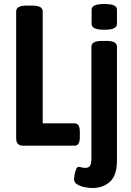

<svg xmlns="http://www.w3.org/2000/svg" viewBox="-20 -730 657 962"><path d="M96 0Q61 0 61 -37V-673Q61 -687 73.5 -694.5Q86 -702 115 -702H140Q169 -702 181.5 -694.5Q194 -687 194 -673V-112H354Q380 -112 380 -69V-43Q380 0 354 0ZM443 212Q422 212 400.5 207Q379 202 365 192.5Q351 183 351 169Q351 162 353.5 147Q356 132 361 119Q366 106 374 106Q381 106 387.5 108.5Q394 111 408 111Q425 111 431.5 100Q438 89 438 62V-496Q438 -510 450.5 -517.5Q463 -525 491 -525H513Q541 -525 553.5 -517.5Q566 -510 566 -496V74Q566 149 531 180.5Q496 212 443 212ZM503 -581Q469 -581 454 -588.5Q439 -596 439 -610V-682Q439 -695 454 -702.5Q469 -710 503 -710Q536 -710 551 -703Q566 -696 566 -682V-610Q566 -596 551 -588.5Q536 -581 503 -581Z"/></svg>

Font: Asap Condensed SemiBold
Style: Regular
Weight: 600
Width: 3
Designer: Pablo Cosgaya
Foundry: Omnibus-Type
Version: Version 3.001; ttfautohint (v1.8.4.7-5d5b)